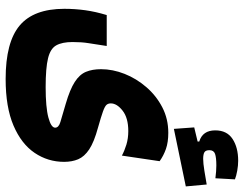

<svg xmlns="http://www.w3.org/2000/svg" viewBox="-113 -585 877 691"><g transform="rotate(90 325.5 -239.5)"><path d="M264.2 178.7Q131.8 178.7 71.8 128.2Q11.7 77.6 11.7 -32.7Q11.7 -70.3 16.8 -107.7Q22 -145 34.2 -185.1H145.5Q139.2 -143.6 135.3 -119.4Q131.3 -95.2 131.3 -62Q131.3 -24.9 143.1 -3.7Q154.8 17.6 189.7 26.1Q224.6 34.7 293.5 34.7Q366.2 34.7 402.8 24.9Q439.5 15.1 439.5 0.5Q439.5 -12.2 419.2 -18.3Q398.9 -24.4 353.5 -37.6Q301.8 -52.7 274.9 -70.1Q248 -87.4 238.5 -110.4Q229 -133.3 229 -164.6Q229 -206.5 245.8 -249.3Q262.7 -292 293.5 -327.6Q324.2 -363.3 366 -385Q407.7 -406.7 458 -406.7Q491.7 -406.7 516.1 -398.2Q540.5 -389.6 560.1 -375.5L540 -239.7Q522.9 -249 500.5 -255.9Q478 -262.7 451.7 -262.7Q404.3 -262.7 378.2 -242.2Q352.1 -221.7 352.1 -199.7Q352.1 -190.4 357.4 -184.3Q362.8 -178.2 381.1 -171.6Q399.4 -165 439 -153.8Q491.2 -139.6 517.6 -122.1Q543.9 -104.5 553.2 -82.3Q562.5 -60.1 562.5 -31.7Q562.5 26.4 530.3 74.2Q498 122.1 431.9 150.4Q365.7 178.7 264.2 178.7ZM443.8 -426.8 438.5 -500 489.3 -512.2V-518.1Q449.2 -530.3 449.2 -575.7Q449.2 -617.7 480 -637.9Q510.7 -658.2 558.6 -658.2Q575.7 -658.2 594.5 -654.8Q613.3 -651.4 625.5 -646.5L621.6 -576.2Q595.2 -579.6 575.7 -579.6Q547.4 -579.6 533.9 -575Q520.5 -570.3 520.5 -554.7Q520.5 -541 528.1 -536.6Q535.6 -532.2 551.8 -532.2Q567.4 -532.2 594.7 -536.6Q622.1 -541 644 -544.9L650.9 -469.7Z"/></g></svg>

Font: Cascadia Mono
Style: Bold
Weight: 700
Monospace: yes
Designer: Aaron Bell
Foundry: Saja Typeworks
Version: Version 2404.023; ttfautohint (v1.8.4)